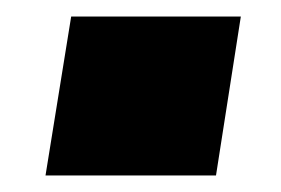

<svg xmlns="http://www.w3.org/2000/svg" viewBox="-20 -393 339 232"><path d="M35 -181 66 -373H271L241 -181Z"/></svg>

Font: Nunito Sans 7pt SemiCondensed Black
Style: Italic
Weight: 900
Width: 4
Italic angle: -9°
Designer: Vernon Adams
Foundry: Vernon Adams
Version: Version 3.101;gftools[0.9.27]